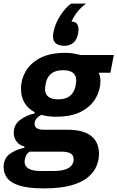

<svg xmlns="http://www.w3.org/2000/svg" viewBox="-50 -829 649 1061"><path d="M497 22Q497 56 483 89.5Q469 123 435.5 151Q402 179 343 195.5Q284 212 193 212Q105 212 57 196.5Q9 181 -10.5 154.5Q-30 128 -30 96Q-30 47 3 22.5Q36 -2 85 -13V-20Q57 -26 41.5 -47Q26 -68 26 -96Q26 -140 61.5 -166.5Q97 -193 141 -202L142 -209Q105 -228 85.5 -261Q66 -294 66 -340Q66 -389 91.5 -434Q117 -479 171 -508Q225 -537 311 -537Q334 -537 355 -533.5Q376 -530 394 -525H579L560 -427H495V-425Q500 -419 502.5 -406.5Q505 -394 505 -381Q505 -333 479.5 -287.5Q454 -242 400 -213Q346 -184 260 -184Q238 -184 217.5 -186.5Q197 -189 179 -194Q163 -187 152 -174Q141 -161 141 -145Q141 -129 153.5 -120.5Q166 -112 194 -112H323Q410 -112 453.5 -78Q497 -44 497 22ZM272 -280Q313 -280 336.5 -299Q360 -318 367 -352Q370 -367 370.5 -374Q371 -381 371 -385Q371 -412 353.5 -426.5Q336 -441 298 -441Q257 -441 233.5 -422.5Q210 -404 203 -369Q200 -354 199.5 -347Q199 -340 199 -336Q199 -309 217 -294.5Q235 -280 272 -280ZM357 52Q357 31 342 20Q327 9 286 9H113Q98 20 92 35.5Q86 51 86 64Q86 80 95 91.5Q104 103 123.5 109.5Q143 116 176 116H241Q285 116 310.5 107.5Q336 99 346.5 84Q357 69 357 52ZM306 -576Q275 -576 259 -589Q243 -602 243 -627Q243 -633 243.5 -638Q244 -643 246 -654Q255 -699 282.5 -742Q310 -785 342 -809H425Q396 -787 377.5 -763.5Q359 -740 345 -710Q368 -709 376 -696Q384 -683 384 -665Q384 -661 383 -655Q382 -649 380 -638Q374 -608 354.5 -592Q335 -576 306 -576Z"/></svg>

Font: IBM Plex Sans
Style: Bold Italic
Weight: 700
Italic angle: -11.31°
Designer: Mike Abbink, Paul van der Laan, Pieter van Rosmalen
Foundry: Bold Monday
Version: Version 3.201